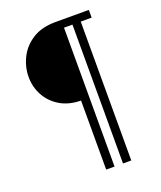

<svg xmlns="http://www.w3.org/2000/svg" viewBox="-147 -816 831 992"><g transform="rotate(-20 268.0 -320.0)"><path d="M461.5 -680.5H401.5V83H356V-680.5H309.5V83H263.5V-296.5Q196 -297.5 148.5 -326.2Q101 -355 75.8 -401.8Q50.5 -448.5 50.5 -502.5Q50.5 -558 75.8 -608.5Q101 -659 151.5 -691Q202 -723 278 -723H461.5Z"/></g></svg>

Font: Public Sans ExtraLight
Style: Regular
Weight: 250
Designer: The Public Sans Project Authors: Dan O. Williams and USWDS (Libre Franklin designed by Pablo Impallari and Rodrigo Fuenz
Version: Version 1.007